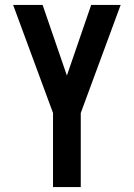

<svg xmlns="http://www.w3.org/2000/svg" viewBox="-20 -540 540 775"><path d="M194 215V-84L33 -520H152L250 -235L348 -520H467L306 -84V215Z"/></svg>

Font: Iosevka SS04
Style: Bold
Weight: 700
Monospace: yes
Designer: Belleve Invis
Foundry: Belleve Invis
Version: Version 19.0.0; ttfautohint (v1.8.4)